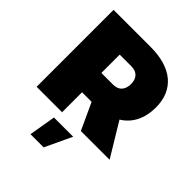

<svg xmlns="http://www.w3.org/2000/svg" viewBox="-256 -847 1237 1237"><g transform="rotate(45 362.5 -228.5)"><path d="M577 -228C649 -272 688 -348 688 -450C688 -610 579 -701 389 -701H50V0H282V-182H369L453 0H715ZM282 -525H389C439 -525 468 -495 468 -443C468 -389 439 -358 389 -358H282ZM238 244H358L444 61H269Z"/></g></svg>

Font: Montserrat-Arabic Black
Style: Regular
Weight: 900
Designer: Mohamed Gaber
Foundry: Kief Type Foundry
Version: Version 5.008;PS 005.008;hotconv 1.0.88;makeotf.lib2.5.64775